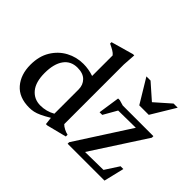

<svg xmlns="http://www.w3.org/2000/svg" viewBox="-143 -971 1245 1245"><g transform="rotate(45 479.0 -349.0)"><path d="M379 9.5 373 -42Q336.5 -20.5 311.8 -9Q287 2.5 267.2 6.8Q247.5 11 226.5 11Q133 11 84.2 -45.5Q35.5 -102 35.5 -192Q35.5 -270 69.2 -325.2Q103 -380.5 157.5 -409.8Q212 -439 275 -439Q323 -439 370 -423V-611.5Q360 -624 343.2 -633.8Q326.5 -643.5 304 -654V-667L457.5 -710.5H469L463 -621.5V-74.5Q473 -63.5 491.5 -54Q510 -44.5 527 -41V-25L391 9.5ZM370 -299.5Q370 -340.5 343.5 -367.5Q317 -394.5 265.5 -394.5Q204.5 -394.5 171.5 -348.5Q138.5 -302.5 138.5 -219Q138.5 -136 174.2 -93Q210 -50 268 -50Q322.5 -50 370 -77ZM568.5 0V-14L808 -386L648 -384L595 -291H570.5L592.5 -439H608L646 -428H927V-414L686 -42L853 -44.5L914.5 -139.5H940L906.5 0ZM908 -670 808 -504.5H721L621 -670H659L764.5 -577L870 -670Z"/></g></svg>

Font: Newsreader Text Medium
Style: Regular
Weight: 500
Designer: Hugues Gentile
Foundry: Production Type
Version: Version 1.001